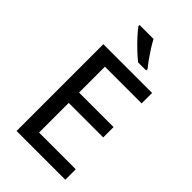

<svg xmlns="http://www.w3.org/2000/svg" viewBox="-280 -1029 1117 1117"><g transform="rotate(45 278.5 -471.0)"><path d="M497 0H96V-714H497V-628H195V-415H479V-330H195V-86H497ZM281 -942Q292 -920 309.5 -892.5Q327 -865 345.5 -839Q364 -813 380 -794V-782H314Q291 -800 261 -828.5Q231 -857 205 -885.5Q179 -914 166 -932V-942Z"/></g></svg>

Font: Noto Sans Kayah Li Medium
Style: Regular
Weight: 500
Designer: Monotype Design Team, Sérgio Martins
Foundry: Monotype Imaging Inc.
Version: Version 2.002; ttfautohint (v1.8.4.7-5d5b)